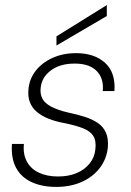

<svg xmlns="http://www.w3.org/2000/svg" viewBox="-20 -723 516 755"><path d="M201 12Q145 12 104 -7Q63 -26 43 -63.5Q23 -101 27 -157H74Q70 -117 85.5 -88Q101 -59 133 -44Q165 -29 208 -29Q249 -29 280.5 -42Q312 -55 332 -79.5Q352 -104 355 -136Q359 -170 346.5 -189Q334 -208 305.5 -219Q277 -230 233 -239Q199 -245 171.5 -256Q144 -267 125 -283Q106 -299 97.5 -321Q89 -343 92 -373Q96 -414 121 -445.5Q146 -477 187 -495.5Q228 -514 279 -514Q351 -514 393 -476Q435 -438 430 -365H384Q389 -414 360.5 -443.5Q332 -473 274 -473Q216 -473 180 -446Q144 -419 140 -378Q137 -354 146.5 -335.5Q156 -317 181.5 -303.5Q207 -290 250 -280Q284 -273 313.5 -263.5Q343 -254 364.5 -239.5Q386 -225 396.5 -201.5Q407 -178 404 -142Q399 -97 372 -62Q345 -27 301 -7.5Q257 12 201 12ZM202 -544V-580L400 -703V-660Z"/></svg>

Font: DM Sans 16pt ExtraLight
Style: Italic
Weight: 250
Italic angle: -10°
Version: Version 4.004;gftools[0.9.30]